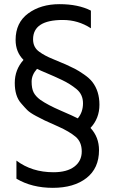

<svg xmlns="http://www.w3.org/2000/svg" viewBox="-20 -700 552 923"><path d="M415 -85Q456 -41 456 22Q456 109 395.5 156Q335 203 234 203Q133 203 59 159V72Q133 128 237 128Q302 128 337.5 101Q373 74 373 28Q373 -18 343 -43Q313 -68 260.5 -91.5Q208 -115 195 -121Q182 -127 153 -142.5Q124 -158 111 -171Q98 -184 81 -204Q51 -238 51 -301.5Q51 -365 93 -412Q55 -450 55 -508Q55 -591 115.5 -635.5Q176 -680 266 -680Q356 -680 417 -649V-564Q356 -604 282 -604Q139 -604 139 -511Q139 -472 169 -451Q195 -432 233.5 -416.5Q272 -401 296.5 -390Q321 -379 339.5 -369.5Q358 -360 384 -342Q410 -324 424 -306Q458 -262 458 -196.5Q458 -131 415 -85ZM354 -131Q379 -161 379 -203.5Q379 -246 348 -271.5Q317 -297 278 -315.5Q239 -334 206.5 -347.5Q174 -361 158 -369Q132 -340 132 -307.5Q132 -275 141.5 -256Q151 -237 174 -220Q210 -195 271.5 -168.5Q333 -142 354 -131Z"/></svg>

Font: Hind Colombo
Style: Regular
Weight: 400
Designer: Jyotish Sonowal, Aditi Pimprikar
Foundry: Indian Type Foundry
Version: Version 1.000;PS 1.0;hotconv 1.0.86;makeotf.lib2.5.63406; tt